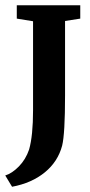

<svg xmlns="http://www.w3.org/2000/svg" viewBox="-33 -570 345 732"><path d="M13 142 -13 99Q13 91 39 64.5Q65 38 78 0Q93 -53 93 -150V-489L31 -499V-550H273V-499L215 -490V-206Q215 -60 204 -15Q188 46 138 87Q88 128 13 142Z"/></svg>

Font: Aikya
Style: Bold
Weight: 700
Designer: Neelakash Kshetrimayum (Latin subset based on Merriweather by Eben Sorkin)
Foundry: Brand New Type
Version: Version 1.00 b005